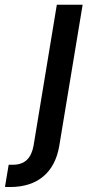

<svg xmlns="http://www.w3.org/2000/svg" viewBox="-117 -565 386 790"><path d="M116.8 -545.5 21 34.8C11.7 85.2 -14.2 112.9 -64.3 112.9H-81.3L-96.6 204.2C-89.1 204.5 -82.4 204.5 -75.3 204.5C37.6 204.5 108.3 144.9 126.8 35.5L223 -545.5Z"/></svg>

Font: Margiela Sans Medium
Style: Italic
Weight: 500
Italic angle: -9.39999°
Designer: Stefan Endress, Andreas Faust
Version: Version 1.100;FEAKit 1.0